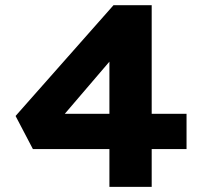

<svg xmlns="http://www.w3.org/2000/svg" viewBox="-20 -726 790 746"><path d="M405.1 0V-615.3L515.7 -615.7L185.7 -230L167.1 -283.8H704.8V-146.9H107.8L40.5 -275.4L420.9 -705.7H569.4V0Z"/></svg>

Font: Lexend Giga
Style: Regular
Weight: 400
Designer: Bonnie Shaver-Troup, Thomas Jockin
Foundry: Lexend
Version: Version 1.007